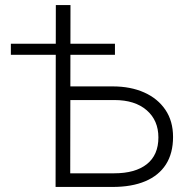

<svg xmlns="http://www.w3.org/2000/svg" viewBox="-20 -740 750 760"><path d="M200 0 201 -720H259L258 -54H432Q515.5 -54 561.2 -90.2Q607 -126.5 607 -196Q607 -263.5 560.5 -303.8Q514 -344 433 -344H236V-398H426Q497 -398 550.8 -374Q604.5 -350 634.8 -305.2Q665 -260.5 665 -198Q665 -133.5 637 -89.5Q609 -45.5 555.5 -22.8Q502 0 425 0ZM23 -523V-567H435V-523Z"/></svg>

Font: Geologica Cursive Thin
Style: Regular
Weight: 250
Designer: Sindre Bremnes, Frode Helland
Foundry: Monokrom Skriftforlag AS
Version: Version 1.010;gftools[0.9.28]